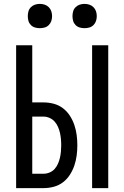

<svg xmlns="http://www.w3.org/2000/svg" viewBox="-20 -968 640 988"><path d="M454 0V-735H537V0ZM63 0V-735H146V-441H204Q231 -441 257 -434Q283 -427 304 -411Q325 -395 339.5 -372.5Q354 -350 362.5 -325Q371 -300 374.5 -273.5Q378 -247 378 -221Q378 -194 374.5 -167.5Q371 -141 362.5 -116Q354 -91 339.5 -68.5Q325 -46 304 -30Q283 -14 257 -7Q231 0 204 0ZM204 -74Q220 -74 235.5 -80.5Q251 -87 261.5 -99Q272 -111 278.5 -126Q285 -141 288.5 -156.5Q292 -172 293.5 -188Q295 -204 295 -220Q295 -237 293.5 -253Q292 -269 288.5 -284.5Q285 -300 278.5 -315Q272 -330 261.5 -342Q251 -354 235.5 -361Q220 -368 204 -368H146V-74ZM415 -823Q402 -823 390 -826.5Q378 -830 369 -839Q360 -848 356.5 -860Q353 -872 353 -885Q353 -898 356.5 -910Q360 -922 369 -931Q378 -940 390 -944Q402 -948 415 -948Q428 -948 440 -944Q452 -940 461 -931Q470 -922 474 -910Q478 -898 478 -885Q478 -872 474 -860Q470 -848 461 -839Q452 -830 440 -826.5Q428 -823 415 -823ZM185 -823Q172 -823 160 -826.5Q148 -830 139 -839Q130 -848 126.5 -860Q123 -872 123 -885Q123 -898 126.5 -910Q130 -922 139 -931Q148 -940 160 -944Q172 -948 185 -948Q198 -948 210 -944Q222 -940 231 -931Q240 -922 244 -910Q248 -898 248 -885Q248 -872 244 -860Q240 -848 231 -839Q222 -830 210 -826.5Q198 -823 185 -823Z"/></svg>

Font: R Plex Mono
Style: Regular
Weight: 400
Monospace: yes
Designer: Belleve Invis
Foundry: Belleve Invis
Version: Version 31.8.0